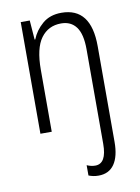

<svg xmlns="http://www.w3.org/2000/svg" viewBox="-87 -601 656 901"><g transform="rotate(-10 240.5 -150.5)"><path d="M309 241Q295 241 283.5 238.5Q272 236 262 232V183Q282 192 302 192Q356 192 356 98V-353Q356 -425 331 -459Q306 -493 259 -493Q198 -493 163 -445.5Q128 -398 128 -295V0H74V-532H117L124 -440H127Q143 -481 178.5 -511.5Q214 -542 269 -542Q410 -542 410 -358V98Q410 167 384.5 204Q359 241 309 241Z"/></g></svg>

Font: Noto Sans Telugu Condensed Light
Style: Regular
Weight: 300
Width: 3
Designer: Jelle Bosma - Monotype Design Team
Foundry: Monotype Imaging Inc.
Version: Version 2.005; ttfautohint (v1.8.4.7-5d5b)